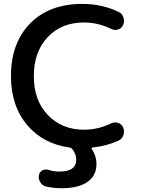

<svg xmlns="http://www.w3.org/2000/svg" viewBox="-20 -784 738 1000"><path d="M418 -667Q299.8 -667 228 -590.3Q156.2 -513.7 156.2 -387.7Q156.2 -260.7 229.5 -184.6Q302.7 -108.4 418 -108.4Q490.2 -108.4 559.6 -141.6Q570.3 -146.5 580.1 -146.5Q587.9 -146.5 595.7 -143.6Q614.3 -137.7 621.1 -120.1Q626 -109.4 626 -98.6Q626 -89.8 623 -81.1Q616.2 -60.5 597.7 -51.8Q533.2 -22.5 460 -15.6Q458 -14.6 457 -12.7Q456.1 -10.7 457 -8.8Q482.4 27.3 482.4 70.3Q482.4 130.9 435.5 163.6Q388.7 196.3 300.8 196.3Q258.8 196.3 219.7 187.5Q200.2 182.6 190.4 166Q181.6 152.3 181.6 137.7Q181.6 132.8 182.6 128.9Q185.5 112.3 200.2 103.5Q209 98.6 218.8 98.6Q225.6 98.6 231.4 100.6Q259.8 109.4 286.1 109.4Q288.1 109.4 290 109.4Q377 109.4 377 47.9Q377 15.6 354.5 -9.8Q349.6 -14.6 342.8 -15.6Q206.1 -34.2 123 -130.9Q37.1 -231.4 37.1 -387.7Q37.1 -560.5 137.2 -662.1Q237.3 -763.7 408.2 -763.7Q511.7 -763.7 598.6 -721.7Q617.2 -712.9 623 -692.4Q626 -684.6 626 -675.8Q626 -664.1 621.1 -654.3Q614.3 -636.7 595.7 -630.9Q587.9 -627.9 581.1 -627.9Q570.3 -627.9 560.5 -632.8Q490.2 -667 418 -667Z"/></svg>

Font: Gen Jyuu Gothic Medium
Style: Regular
Weight: 500
Designer: [Source Han Sans]
Ryoko NISHIZUKA  (kana & ideographs); Paul D. Hunt (Latin, Greek & Cyrillic); Wenlong ZHANG  (bopomofo
Version: Version 1.002.20150607